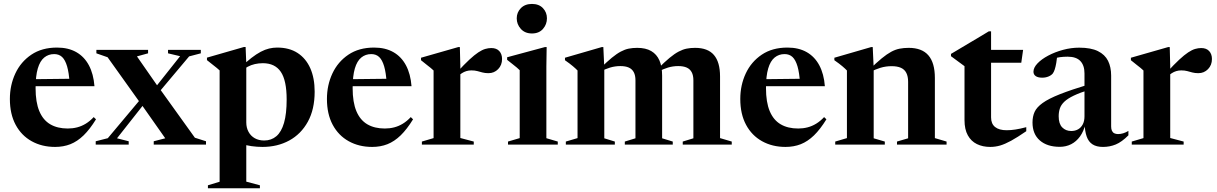

<svg xmlns="http://www.w3.org/2000/svg" viewBox="-20 -754 6344 1001"><path d="M277.5 -506Q336 -506 377.8 -482.2Q419.5 -458.5 443.5 -413.5Q467.5 -368.5 472.5 -304.5H141.5V-341L406 -344L343 -320.5Q339.5 -375 329.8 -408.2Q320 -441.5 303.8 -456.8Q287.5 -472 262.5 -472Q232.5 -472 210.5 -454Q188.5 -436 177 -397Q165.5 -358 165.5 -294.5Q165.5 -221 185 -174.5Q204.5 -128 242 -106Q279.5 -84 333.5 -84Q359 -84 382.2 -90Q405.5 -96 427.2 -109.2Q449 -122.5 468.5 -143.5L480.5 -132Q448.5 -80 415.8 -48.2Q383 -16.5 346.8 -2.2Q310.5 12 267.5 12Q198.5 12 145 -17.8Q91.5 -47.5 61.5 -103.5Q31.5 -159.5 31.5 -238Q31.5 -310 60 -371Q88.5 -432 143.5 -469Q198.5 -506 277.5 -506Z M996 -36 1054 -17.5V0H781.5V-17.5L841.5 -33L718.5 -208L712 -216L541 -455.5L482.5 -476V-494H752V-476L694 -460L805 -300.5L811.5 -293ZM746.5 -231.5 590 -33 651 -17.5V0H479V-17.5L542 -33.5L734.5 -263L769 -272L919 -461L856 -476V-494H1027V-476L966 -460L781.5 -240.5Z M1474.5 -235.5Q1474.5 -334.5 1444 -379.5Q1413.5 -424.5 1350.5 -424.5Q1329 -424.5 1309 -420Q1289 -415.5 1271 -405.8Q1253 -396 1236.5 -381L1231.5 -400Q1263.5 -431 1290 -451.5Q1316.5 -472 1339.2 -484Q1362 -496 1383 -501Q1404 -506 1425 -506Q1488 -506 1531.5 -477.8Q1575 -449.5 1597.8 -398Q1620.5 -346.5 1620.5 -276Q1620.5 -184 1585 -119.5Q1549.5 -55 1488 -21.5Q1426.5 12 1348.5 12Q1320 12 1291.5 8Q1263 4 1235 -4.8Q1207 -13.5 1180.5 -27.5H1264V193L1335 212V227.5H1064V212L1125 193.5V-387Q1118 -393.5 1109.8 -400.2Q1101.5 -407 1089.2 -416.5Q1077 -426 1059 -440.5V-453.5L1252 -509H1260.5L1264 -422.5V-116Q1264 -88 1275.8 -66.5Q1287.5 -45 1308.5 -33.2Q1329.5 -21.5 1357.5 -21.5Q1394.5 -21.5 1420.8 -43.8Q1447 -66 1460.8 -113.5Q1474.5 -161 1474.5 -235.5Z M1930.5 -506Q1989 -506 2030.8 -482.2Q2072.5 -458.5 2096.5 -413.5Q2120.5 -368.5 2125.5 -304.5H1794.5V-341L2059 -344L1996 -320.5Q1992.5 -375 1982.8 -408.2Q1973 -441.5 1956.8 -456.8Q1940.5 -472 1915.5 -472Q1885.5 -472 1863.5 -454Q1841.5 -436 1830 -397Q1818.5 -358 1818.5 -294.5Q1818.5 -221 1838 -174.5Q1857.5 -128 1895 -106Q1932.5 -84 1986.5 -84Q2012 -84 2035.2 -90Q2058.5 -96 2080.2 -109.2Q2102 -122.5 2121.5 -143.5L2133.5 -132Q2101.5 -80 2068.8 -48.2Q2036 -16.5 1999.8 -2.2Q1963.5 12 1920.5 12Q1851.5 12 1798 -17.8Q1744.5 -47.5 1714.5 -103.5Q1684.5 -159.5 1684.5 -238Q1684.5 -310 1713 -371Q1741.5 -432 1796.5 -469Q1851.5 -506 1930.5 -506Z M2541.5 -503.5Q2568.5 -503.5 2583 -487.8Q2597.5 -472 2597.5 -446.5Q2597.5 -414.5 2577 -393.5Q2556.5 -372.5 2526.5 -372.5Q2509 -372.5 2495.2 -376.2Q2481.5 -380 2468.2 -383.5Q2455 -387 2437.5 -387Q2423.5 -387 2411.2 -383.2Q2399 -379.5 2387.8 -372.2Q2376.5 -365 2365 -354L2362.5 -377Q2400 -418 2427 -443Q2454 -468 2473.8 -481Q2493.5 -494 2509.8 -498.8Q2526 -503.5 2541.5 -503.5ZM2380 -407V-34.5L2450 -16V0H2179.5V-16L2240.5 -34V-386.5Q2234 -393 2225.5 -399.8Q2217 -406.5 2205 -416Q2193 -425.5 2175 -440V-453L2369 -508.5H2377.5Z M2753.5 -579.5Q2717 -579.5 2695.5 -603.2Q2674 -627 2674 -658.5Q2674 -689.5 2695.5 -711.5Q2717 -733.5 2753.5 -733.5Q2790 -733.5 2810.8 -711.5Q2831.5 -689.5 2831.5 -658.5Q2831.5 -627 2810.8 -603.2Q2790 -579.5 2753.5 -579.5ZM2830 -508.5 2828.5 -407.5V-33.5L2888 -16V0H2628.5V-16L2689.5 -34V-388Q2684 -394 2674.2 -402Q2664.5 -410 2651.8 -420Q2639 -430 2624 -442V-455.5L2820.5 -508.5Z M3130.5 -400.5V-33L3185.5 -16V0H2930V-16L2991 -34V-386.5Q2982.5 -395.5 2967.2 -408.5Q2952 -421.5 2925.5 -440V-453L3117 -508.5H3125.5ZM3432 -359.5V-33L3487.5 -16V0H3237.5V-16L3293 -33V-335Q3293 -361 3284.2 -377.5Q3275.5 -394 3258.2 -401.8Q3241 -409.5 3214 -409.5Q3187 -409.5 3161 -401.8Q3135 -394 3114.5 -382L3107.5 -395.5Q3143 -431 3169.2 -452.5Q3195.5 -474 3216.8 -485.2Q3238 -496.5 3258.2 -500.5Q3278.5 -504.5 3302.5 -504.5Q3346.5 -504.5 3375.2 -487.8Q3404 -471 3418 -438.8Q3432 -406.5 3432 -359.5ZM3734 -355.5V-34L3795 -16V0H3539.5V-16L3595 -33V-335Q3595 -361 3586.2 -377.5Q3577.5 -394 3560 -401.8Q3542.5 -409.5 3516 -409.5Q3488.5 -409.5 3462.8 -401.8Q3437 -394 3416.5 -382L3409.5 -395.5Q3445 -431 3471 -452.5Q3497 -474 3518.5 -485.2Q3540 -496.5 3560.2 -500.5Q3580.5 -504.5 3604 -504.5Q3670.5 -504.5 3702.2 -467.2Q3734 -430 3734 -355.5Z M4085.5 -506Q4144 -506 4185.8 -482.2Q4227.5 -458.5 4251.5 -413.5Q4275.5 -368.5 4280.5 -304.5H3949.5V-341L4214 -344L4151 -320.5Q4147.5 -375 4137.8 -408.2Q4128 -441.5 4111.8 -456.8Q4095.5 -472 4070.5 -472Q4040.5 -472 4018.5 -454Q3996.5 -436 3985 -397Q3973.5 -358 3973.5 -294.5Q3973.5 -221 3993 -174.5Q4012.5 -128 4050 -106Q4087.5 -84 4141.5 -84Q4167 -84 4190.2 -90Q4213.5 -96 4235.2 -109.2Q4257 -122.5 4276.5 -143.5L4288.5 -132Q4256.5 -80 4223.8 -48.2Q4191 -16.5 4154.8 -2.2Q4118.5 12 4075.5 12Q4006.5 12 3953 -17.8Q3899.5 -47.5 3869.5 -103.5Q3839.5 -159.5 3839.5 -238Q3839.5 -310 3868 -371Q3896.5 -432 3951.5 -469Q4006.5 -506 4085.5 -506Z M4535 -399V-33L4593 -16V0H4334.5V-16L4395.5 -34V-386.5Q4387 -395.5 4371.8 -408.5Q4356.5 -421.5 4330 -440V-453L4521.5 -508.5H4530ZM4656.5 -16 4714.5 -33V-327.5Q4714.5 -355.5 4705.2 -373.8Q4696 -392 4677 -400.5Q4658 -409 4628.5 -409Q4598 -409 4570 -400.5Q4542 -392 4519.5 -379L4512.5 -391Q4549 -427 4576.5 -449.5Q4604 -472 4626.2 -484Q4648.5 -496 4670.2 -500.2Q4692 -504.5 4717.5 -504.5Q4786.5 -504.5 4820.2 -465.5Q4854 -426.5 4854 -347.5V-34L4915 -16V0H4656.5Z M5147 -142Q5147 -108.5 5168 -91.8Q5189 -75 5228.5 -75Q5250 -75 5274.2 -78.8Q5298.5 -82.5 5330.5 -91V-70Q5284 -38 5251.5 -20.2Q5219 -2.5 5193.8 4.8Q5168.5 12 5142.5 12Q5103.5 12 5073.2 -2.8Q5043 -17.5 5025.8 -48.5Q5008.5 -79.5 5008.5 -128V-409L4938 -461V-473Q4945.5 -477.5 4960.8 -486.5Q4976 -495.5 4996.5 -507.8Q5017 -520 5040.5 -534Q5064 -548 5088.5 -562.5Q5113 -577 5135 -590.5H5147V-479ZM5094 -427V-494H5314L5304.5 -427Z M5660 -315 5662 -287Q5610.5 -271 5578.2 -255.5Q5546 -240 5529 -223.8Q5512 -207.5 5505.8 -189Q5499.5 -170.5 5499.5 -148Q5499.5 -108.5 5518 -89.8Q5536.5 -71 5565 -71Q5585.5 -71 5601 -80Q5616.5 -89 5625.2 -106Q5634 -123 5634 -147.5V-371.5Q5634 -413 5612.5 -435.8Q5591 -458.5 5546 -458.5Q5525 -458.5 5505 -455.8Q5485 -453 5471.5 -447.5L5493.5 -474.5Q5490.5 -447 5487 -426.5Q5483.5 -406 5479 -392.2Q5474.5 -378.5 5468.5 -370.5Q5460.5 -361 5445.8 -355Q5431 -349 5414 -349Q5391.5 -349 5379.8 -357.2Q5368 -365.5 5368 -380Q5368 -401.5 5389 -423.5Q5410 -445.5 5444.8 -464Q5479.5 -482.5 5521.8 -494Q5564 -505.5 5606.5 -505.5Q5667.5 -505.5 5704 -487.5Q5740.5 -469.5 5756.8 -437Q5773 -404.5 5773 -360V-94.5Q5773 -81 5777.2 -72Q5781.5 -63 5789.8 -59Q5798 -55 5809 -55Q5822 -55 5835.5 -59Q5849 -63 5863 -71.5V-48.5Q5828 -13.5 5797 -0.8Q5766 12 5730.5 12Q5696.5 12 5675.8 -1.5Q5655 -15 5645.5 -42.2Q5636 -69.5 5634.5 -109.5L5639 -107.5Q5630 -69.5 5610.8 -42.8Q5591.5 -16 5564.5 -2.2Q5537.5 11.5 5505 11.5Q5439.5 11.5 5401.2 -21.8Q5363 -55 5363 -115.5Q5363 -146.5 5374 -170.8Q5385 -195 5416 -217.2Q5447 -239.5 5505.8 -262.8Q5564.5 -286 5660 -315Z M6242.5 -503.5Q6269.5 -503.5 6284 -487.8Q6298.5 -472 6298.5 -446.5Q6298.5 -414.5 6278 -393.5Q6257.5 -372.5 6227.5 -372.5Q6210 -372.5 6196.2 -376.2Q6182.5 -380 6169.2 -383.5Q6156 -387 6138.5 -387Q6124.5 -387 6112.2 -383.2Q6100 -379.5 6088.8 -372.2Q6077.5 -365 6066 -354L6063.5 -377Q6101 -418 6128 -443Q6155 -468 6174.8 -481Q6194.5 -494 6210.8 -498.8Q6227 -503.5 6242.5 -503.5ZM6081 -407V-34.5L6151 -16V0H5880.5V-16L5941.5 -34V-386.5Q5935 -393 5926.5 -399.8Q5918 -406.5 5906 -416Q5894 -425.5 5876 -440V-453L6070 -508.5H6078.5Z"/></svg>

Font: Newsreader 60pt SemiBold
Style: Regular
Weight: 600
Designer: Hugues Gentile
Foundry: Production Type
Version: Version 1.003